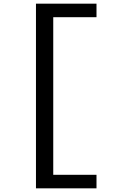

<svg xmlns="http://www.w3.org/2000/svg" viewBox="-20 -821 660 1041"><path d="M175 -801H503.2V-727.7H246.2L268.7 -746.7V145.7L246.2 126.7H503.2V200H175Z"/></svg>

Font: Monaspace Krypton Var
Style: Regular
Weight: 400
Designer: Riley Cran and the Lettermatic Team
Version: Version 1.101 (Monaspace Krypton Var)